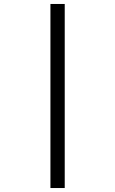

<svg xmlns="http://www.w3.org/2000/svg" viewBox="-20 -812 580 967"><path d="M234 -792H306V135H234Z"/></svg>

Font: gurmukhi15
Style: Book
Weight: 400
Designer: Jelle Bosma - Monotype Design Team
Foundry: Monotype Imaging Inc.
Version: Version 2.003